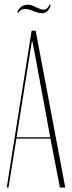

<svg xmlns="http://www.w3.org/2000/svg" viewBox="-20 -836 321 856"><path d="M121 -699H139L271 0H247L205 -218H53L18 0H10ZM54 -224H204L132 -613L124 -652H122ZM62 -779 56 -781Q71 -815 103 -815Q108 -815 115 -814Q122 -813 130 -809L147 -801Q164 -793 174 -793Q192 -793 201 -816L206 -813Q201 -796 191 -786.5Q181 -777 167 -777Q152 -777 131 -786L123 -789Q106 -796 93 -796Q70 -796 62 -779Z"/></svg>

Font: Moniqa Thin Display
Style: Regular
Weight: 100
Designer: Rajesh Rajput
Foundry: Rajesh Rajput
Version: Version 1.000